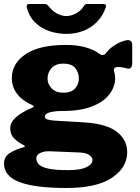

<svg xmlns="http://www.w3.org/2000/svg" viewBox="-24 -762 697 957"><path d="M615 -562Q623 -562 629 -556.5Q635 -551 635 -537V-447Q635 -430 627.5 -423.5Q620 -417 609 -421Q599 -424 586.5 -426Q574 -428 565 -428Q538 -428 545 -405Q547 -398 548.5 -390Q550 -382 550 -374Q550 -329 521 -291.5Q492 -254 434.5 -231.5Q377 -209 293 -209Q260 -209 239.5 -205.5Q219 -202 209.5 -196Q200 -190 200 -182Q200 -171 211 -167Q222 -163 244 -161L396 -152Q507 -145 558.5 -105Q610 -65 610 -3Q610 73 534 124Q458 175 307 175Q150 175 73 145.5Q-4 116 -4 53Q-4 19 24.5 1Q53 -17 93 -28Q107 -32 93 -39Q67 -52 47 -71.5Q27 -91 27 -122Q27 -146 43 -164.5Q59 -183 84 -198.5Q109 -214 136 -225Q141 -227 144 -230Q147 -233 139 -237Q90 -258 62.5 -292.5Q35 -327 35 -373Q35 -445 103 -491.5Q171 -538 305 -538Q362 -538 404.5 -525.5Q447 -513 472 -493Q480 -487 489 -488Q498 -489 503 -496Q517 -515 537.5 -530Q558 -545 579.5 -553.5Q601 -562 615 -562ZM291 -300Q333 -300 351 -322Q369 -344 369 -370Q369 -401 351 -423Q333 -445 291 -445Q254 -445 233.5 -423Q213 -401 213 -370Q213 -343 233.5 -321.5Q254 -300 291 -300ZM226 -8Q205 -9 189.5 -4.5Q174 0 165.5 8Q157 16 157 27Q157 45 171 58.5Q185 72 219.5 79Q254 86 317 86Q376 86 406.5 71.5Q437 57 437 35Q437 21 420 10Q403 -1 371 -2ZM490 -742Q510 -742 503 -724Q487 -680 457.5 -651Q428 -622 389.5 -607.5Q351 -593 307 -593Q264 -593 223 -606.5Q182 -620 151.5 -649.5Q121 -679 109 -726Q108 -732 110.5 -737Q113 -742 120 -742H197Q206 -742 210.5 -739Q215 -736 221 -728Q231 -715 244.5 -704.5Q258 -694 274.5 -688Q291 -682 307 -682Q330 -682 354.5 -695Q379 -708 392 -729Q397 -738 401.5 -740Q406 -742 412 -742Z"/></svg>

Font: Libre Franklin Black
Style: Regular
Weight: 900
Designer: Pablo Impallari, Rodrigo Fuenzalida, Nhung Nguyen
Foundry: Impallari Type
Version: Version 3.000